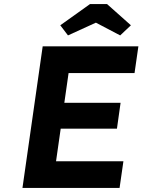

<svg xmlns="http://www.w3.org/2000/svg" viewBox="-20 -929 704 949"><path d="M298 -421H576L558 -293H280L257 -132H590L571 0H91L191 -700H664L645 -568H319ZM316 -754 278 -804 425 -909H509L627 -804L574 -754L454 -817Z"/></svg>

Font: Lexend SemBd
Style: Italic
Weight: 600
Italic angle: -8.13011°
Designer: Bonnie Shaver-Troup, Thomas Jockin
Foundry: Lexend
Version: Version 1.007